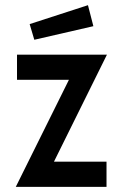

<svg xmlns="http://www.w3.org/2000/svg" viewBox="-20 -725 475 745"><path d="M247.4 -415.3H46V-513H395L189.4 -97.7H393.3V0H41.3ZM95.1 -631.5 321.3 -704.9 342.3 -623.4 113.1 -570.7Z"/></svg>

Font: Lineal Thin
Style: Regular
Weight: 200
Designer: Created by Frank Adebiaye with contributions from Anton Moglia & Ariel Martín Pérez
Created by Frank ADEBIAYE with FontF
Foundry: Velvetyne Type Foundry
Version: Version 2.000;Glyphs 3.2 (3227)